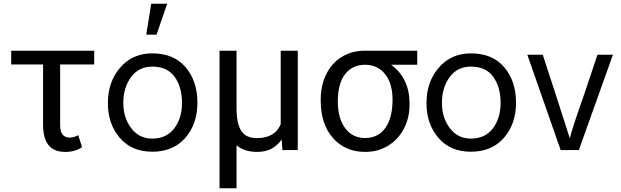

<svg xmlns="http://www.w3.org/2000/svg" viewBox="-20 -798 3304 1021"><path d="M481 -455.1V-528.3H39.6V-455.1H209V-133.3Q209.5 -62 238 -26.1Q266.6 9.8 327.6 9.8Q379.4 9.8 416.5 -15.6L396 -79.1Q372.1 -66.4 351.1 -66.4Q299.8 -66.4 299.8 -131.3V-455.1Z M789.6 8.8Q901.4 8.8 965.6 -65.2Q1029.8 -139.2 1029.8 -252Q1029.8 -366.2 967.3 -440.2Q904.8 -514.2 789.6 -514.2Q684.6 -514.2 619.1 -438.5Q553.7 -362.8 553.7 -250Q553.7 -138.2 617.2 -64.7Q680.7 8.8 789.6 8.8ZM789.6 -443.8Q869.6 -443.8 908.7 -389.4Q947.8 -335 947.8 -251Q947.8 -169.9 906.7 -115.5Q865.7 -61 789.6 -61Q719.7 -61 677.7 -116.5Q635.7 -171.9 635.7 -251Q635.7 -332 676.8 -387.9Q717.8 -443.8 789.6 -443.8ZM784.2 -778.3 757.8 -613.8H812.5L869.1 -778.3Z M1237.8 -528.3H1147.5V203.1H1237.8V-25.9Q1277.3 9.8 1349.1 9.8Q1432.1 9.8 1477.5 -56.2L1481.9 0H1563.5V-528.3H1472.7V-137.7Q1442.4 -63.5 1345.2 -63.5Q1288.6 -63.5 1263.4 -101.6Q1238.3 -139.6 1237.8 -219.2Z M2198.7 -453.6V-528.3H1917.5Q1849.1 -527.8 1796.1 -494.6Q1743.2 -461.4 1714.4 -402.3Q1685.5 -343.3 1685.5 -269V-262.7Q1685.5 -138.2 1750.5 -64.2Q1815.4 9.8 1921.9 9.8Q1990.2 9.8 2044.2 -23.4Q2098.1 -56.6 2127.9 -114Q2157.7 -171.4 2157.7 -239.7V-248Q2157.7 -381.3 2060.1 -453.6ZM1776.4 -258.3Q1776.4 -354 1815.2 -403.8Q1854 -453.6 1920.9 -453.6Q1988.8 -453.6 2028.1 -403.3Q2067.4 -353 2067.4 -269Q2067.4 -169.9 2028.6 -116.9Q1989.7 -64 1921.9 -64Q1854.5 -64 1815.4 -116.5Q1776.4 -168.9 1776.4 -258.3Z M2483.9 8.8Q2595.7 8.8 2659.9 -65.2Q2724.1 -139.2 2724.1 -252Q2724.1 -366.2 2661.6 -440.2Q2599.1 -514.2 2483.9 -514.2Q2378.9 -514.2 2313.5 -438.5Q2248 -362.8 2248 -250Q2248 -138.2 2311.5 -64.7Q2375 8.8 2483.9 8.8ZM2483.9 -443.8Q2564 -443.8 2603 -389.4Q2642.1 -335 2642.1 -251Q2642.1 -169.9 2601.1 -115.5Q2560.1 -61 2483.9 -61Q2414.1 -61 2372.1 -116.5Q2330.1 -171.9 2330.1 -251Q2330.1 -332 2371.1 -387.9Q2412.1 -443.8 2483.9 -443.8Z M2961.4 0H3058.1L3239.3 -506.8H3157.2L3085.4 -293Q3019 -105 3010.3 -62L2936 -293L2866.2 -506.8H2784.2Z"/></svg>

Font: FAU Chimera
Style: Regular
Weight: 400
Version: Version 1.002;hotconv 1.0.117;makeotfexe 2.5.65602